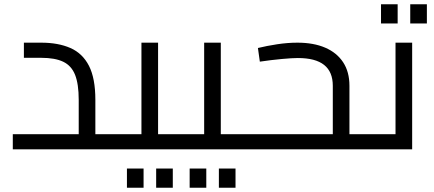

<svg xmlns="http://www.w3.org/2000/svg" viewBox="-20 -700 2033 900"><path d="M427 0V-71H535V0ZM40 0V-71H413L349 -14V-232Q349 -306 332 -349Q315 -392 276.5 -410.5Q238 -429 173 -429H92V-500H173Q253 -500 310 -475Q367 -450 397 -391.5Q427 -333 427 -232V0ZM535 0V-71Q541 -71 545 -68.5Q549 -66 551 -61.5Q553 -57 554 -50.5Q555 -44 555 -36Q555 -28 554 -21Q553 -14 551 -9.5Q549 -5 545 -2.5Q541 0 535 0Z M721 0V-71H829V0ZM829 0V-71Q835 -71 839 -68.5Q843 -66 845 -61.5Q847 -57 848 -50.5Q849 -44 849 -36Q849 -28 848 -21Q847 -14 845 -9.5Q843 -5 839 -2.5Q835 0 829 0ZM535 0V-71H679L643 -42V-500H721V0ZM535 0Q529 0 525 -2.5Q521 -5 519 -9.5Q517 -14 516 -21Q515 -28 515 -36Q515 -47 516.5 -54.5Q518 -62 522.5 -66.5Q527 -71 535 -71ZM575 180V90H653V180ZM712 180V90H790V180Z M1015 0V-71H1123V0ZM1123 0V-71Q1129 -71 1133 -68.5Q1137 -66 1139 -61.5Q1141 -57 1142 -50.5Q1143 -44 1143 -36Q1143 -28 1142 -21Q1141 -14 1139 -9.5Q1137 -5 1133 -2.5Q1129 0 1123 0ZM829 0V-71H973L937 -42V-500H1015V0ZM829 0Q823 0 819 -2.5Q815 -5 813 -9.5Q811 -14 810 -21Q809 -28 809 -36Q809 -47 810.5 -54.5Q812 -62 816.5 -66.5Q821 -71 829 -71ZM869 180V90H947V180ZM1006 180V90H1084V180Z M1618 0V-71H1726V0ZM1123 0V-71H1564L1540 -50V-298Q1540 -363 1499.5 -395.5Q1459 -428 1376 -428Q1350 -428 1301 -423.5Q1252 -419 1198 -411L1189 -475Q1230 -485 1279 -492.5Q1328 -500 1374 -500Q1450 -500 1504.5 -476.5Q1559 -453 1588.5 -408Q1618 -363 1618 -298V0ZM1123 0Q1117 0 1113 -2.5Q1109 -5 1107 -9.5Q1105 -14 1104 -21Q1103 -28 1103 -36Q1103 -47 1104.5 -54.5Q1106 -62 1110.5 -66.5Q1115 -71 1123 -71ZM1726 0V-71Q1732 -71 1736 -68.5Q1740 -66 1742 -61.5Q1744 -57 1745 -50.5Q1746 -44 1746 -36Q1746 -28 1745 -21Q1744 -14 1742 -9.5Q1740 -5 1736 -2.5Q1732 0 1726 0Z M1726 0V-71H1870L1834 -42V-500H1912V0ZM1726 0Q1720 0 1716 -2.5Q1712 -5 1710 -9.5Q1708 -14 1707 -21Q1706 -28 1706 -36Q1706 -47 1707.5 -54.5Q1709 -62 1713.5 -66.5Q1718 -71 1726 -71ZM1766 -590V-680H1844V-590ZM1903 -590V-680H1981V-590Z"/></svg>

Font: Cairo Play
Style: Regular
Weight: 400
Designer: Mohamed Gaber, Accademia di Belle Arti di Urbino
Foundry: Kief Type Foundry, Accademia di Belle Arti di Urbino
Version: Version 3.119